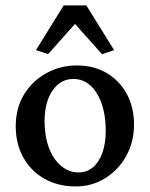

<svg xmlns="http://www.w3.org/2000/svg" viewBox="-20 -668 544 696"><path d="M254.9 7.8Q190.4 7.8 141.1 -20Q91.8 -47.9 64.5 -97.2Q37.1 -146.5 37.1 -210Q37.1 -277.3 67.9 -326.7Q98.6 -376 148.9 -403.3Q199.2 -430.7 258.8 -430.7Q320.3 -430.7 366.7 -403.3Q413.1 -376 439.5 -327.6Q465.8 -279.3 465.8 -215.8Q465.8 -153.3 437.5 -102.5Q409.2 -51.8 361.3 -22Q313.5 7.8 254.9 7.8ZM264.6 -43Q294.9 -43 316.9 -61.5Q338.9 -80.1 351.1 -114.3Q363.3 -148.4 363.3 -192.4Q363.3 -277.3 331.1 -329.6Q298.8 -381.8 246.1 -381.8Q199.2 -381.8 170.4 -339.8Q141.6 -297.9 141.6 -228.5Q141.6 -174.8 157.2 -132.8Q172.9 -90.8 201.2 -66.9Q229.5 -43 264.6 -43ZM393.6 -486.3 349.6 -471.7 221.7 -615.2H282.2L154.3 -471.7L110.4 -486.3L210.9 -648.4H293Z"/></svg>

Font: Crimson Pro ExtraLight Medium
Style: Regular
Weight: 500
Version: Version 1.002